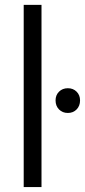

<svg xmlns="http://www.w3.org/2000/svg" viewBox="-20 -760 345 780"><path d="M76.3 -740.2H148.6V0H76.3ZM255.7 -301.1Q233.9 -301.1 219.8 -315.4Q205.7 -329.7 205.7 -352.1Q205.7 -373.7 219.8 -387.6Q233.9 -401.6 255.7 -401.6Q277.2 -401.6 291.2 -387.6Q305.2 -373.7 305.2 -352.1Q305.2 -329.7 291.2 -315.4Q277.2 -301.1 255.7 -301.1Z"/></svg>

Font: DavidDev Light
Style: Regular
Weight: 300
Designer: David.dev
Foundry: David.dev
Version: Version 1.001;FEAKit 1.0